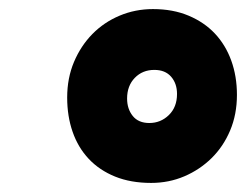

<svg xmlns="http://www.w3.org/2000/svg" viewBox="-20 -840 542 423"><path d="M313 -437Q268 -437 233.5 -451Q199 -465 175.5 -490Q152 -515 140 -549.5Q128 -584 128 -625Q128 -668 143 -703.5Q158 -739 183.5 -765Q209 -791 243.5 -805.5Q278 -820 317 -820Q361 -820 395.5 -805.5Q430 -791 453.5 -766Q477 -741 489.5 -706.5Q502 -672 502 -631Q502 -588 487 -552.5Q472 -517 446 -491.5Q420 -466 386 -451.5Q352 -437 313 -437ZM309 -569Q334 -569 352 -586.5Q370 -604 370 -633Q370 -656 357 -671Q344 -686 320 -686Q294 -686 277 -668.5Q260 -651 260 -623Q260 -600 272.5 -584.5Q285 -569 309 -569Z"/></svg>

Font: Overpass Heavy
Style: Italic
Weight: 900
Italic angle: -10°
Designer: Delve Withrington, Dave Bailey
Foundry: Delve Fonts
Version: Version 3.000;DELV;Overpass